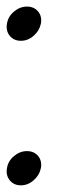

<svg xmlns="http://www.w3.org/2000/svg" viewBox="-22 -553 226 578"><path d="M101.1 -46.9Q96.7 -25.4 79.3 -10.3Q62 4.9 41 4.9Q19.5 4.9 7.3 -10.3Q-4.9 -25.4 -1 -46.9Q2.4 -68.4 20.3 -83.3Q38.1 -98.1 59.1 -98.1Q80.6 -98.1 92.8 -83.3Q105 -68.4 101.1 -46.9ZM101.1 -481.9Q96.7 -460.4 79.3 -445.3Q62 -430.2 41 -430.2Q19.5 -430.2 7.3 -445.3Q-4.9 -460.4 -1 -481.9Q2.4 -503.4 20.3 -518.3Q38.1 -533.2 59.1 -533.2Q80.6 -533.2 92.8 -518.3Q105 -503.4 101.1 -481.9Z"/></svg>

Font: SVN-Poppins Light
Style: Italic
Weight: 300
Italic angle: -10°
Designer: Ninad Kale (Devanagari), Jonny Pinhorn (Latin)
Foundry: Indian Type Foundry
Version: Version 3.002 2017